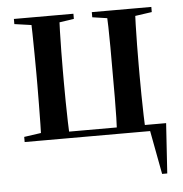

<svg xmlns="http://www.w3.org/2000/svg" viewBox="-47 -501 674 707"><g transform="rotate(-5 289.5 -147.0)"><path d="M91 0Q93 -24 93.5 -60Q94 -96 94.5 -135Q95 -174 95 -205V-249Q95 -281 94.5 -320Q94 -359 93.5 -395Q93 -431 91 -455H198Q196 -431 195 -395Q194 -359 193.5 -320Q193 -281 193 -249V-205Q193 -174 193.5 -135Q194 -96 195 -60Q196 -24 198 0ZM371 0Q373 -24 374 -60Q375 -96 375 -135Q375 -174 375 -205V-249Q375 -281 375 -320Q375 -359 374 -395Q373 -431 371 -455H478Q476 -431 475 -395Q474 -359 473.5 -320Q473 -281 473 -249V-205Q473 -174 473.5 -135Q474 -96 475 -60Q476 -24 478 0ZM524 161 491 -15 527 0H161V-24H555L543 161ZM30 -436V-455H250V-436L163 -423H121ZM318 -436V-455H538V-436L447 -423H406ZM30 0V-19L121 -32H165V0Z"/></g></svg>

Font: Source Serif 4 60pt SemiBold
Style: Regular
Weight: 600
Version: Version 4.004;hotconv 1.0.116;makeotfexe 2.5.65601